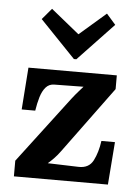

<svg xmlns="http://www.w3.org/2000/svg" viewBox="-46 -620 479 658"><g transform="rotate(5 193.0 -291.5)"><path d="M26.4 0V-53.9L199.1 -281.6Q211.6 -297.8 223.1 -310.6Q234.7 -323.4 237.3 -326.7L136 -325.3Q118.8 -324.9 107.6 -312.1Q96.4 -299.2 90 -278Q83.6 -256.7 79.6 -230.7H33L43.6 -375.5H347.6V-328.2L180.4 -100.5Q169.8 -85.8 159.1 -74.8Q148.5 -63.8 138.2 -55L244.2 -51.7Q279.8 -50.6 294.5 -78.8Q309.1 -107.1 314.6 -147H361.2L349.8 0ZM196.2 -418.4 74.4 -545.3 106.7 -583.4 203.9 -504.6H204.6L295.6 -583.4L327.1 -547.5L204.6 -418.4Z"/></g></svg>

Font: Parastoo
Style: Regular
Weight: 400
Foundry: Saber Rastikerdar (saber.rastikerdar@gmail.com)
Version: Version 3.000